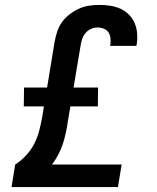

<svg xmlns="http://www.w3.org/2000/svg" viewBox="-20 -763 640 783"><path d="M27 0 42 -92Q67 -108 87 -130Q107 -152 120 -177.5Q133 -203 140 -230.5Q147 -258 152 -285L159 -329H77L78 -406H172L203 -594Q207 -615 213.5 -635Q220 -655 233 -673Q246 -691 264.5 -705Q283 -719 303 -728Q323 -737 344 -740Q365 -743 386 -743Q408 -743 430 -739.5Q452 -736 471 -727.5Q490 -719 505 -704Q520 -689 528.5 -670Q537 -651 539 -629Q541 -607 538 -585L536 -576H429L430 -580Q432 -594 430.5 -607Q429 -620 422.5 -630.5Q416 -641 403.5 -646Q391 -651 377 -651Q364 -651 351 -645Q338 -639 329 -628.5Q320 -618 315.5 -605Q311 -592 309 -579L280 -406H380L379 -329H267L257 -270Q254 -247 249 -224Q244 -201 237 -178.5Q230 -156 218.5 -134Q207 -112 192 -92H476L461 0Z"/></svg>

Font: Iosevka Semibold Extended
Style: Italic
Weight: 600
Width: 7
Italic angle: -9°
Monospace: yes
Designer: Belleve Invis
Foundry: Belleve Invis
Version: Version 32.5.0; ttfautohint (v1.8.4)